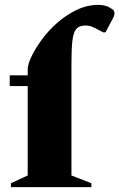

<svg xmlns="http://www.w3.org/2000/svg" viewBox="-20 -770 491 790"><path d="M25 0V-16L94 -48V-416H20V-460H94V-485Q94 -505 109.5 -537.5Q125 -570 152 -607Q179 -644 216 -676.5Q253 -709 296 -729.5Q339 -750 385 -750Q398 -750 410.5 -747Q423 -744 431 -739Q444 -732 447.5 -727Q451 -722 451 -715Q451 -707 445 -695L414 -637H404L391 -644Q373 -654 360 -659.5Q347 -665 331 -665Q306 -665 294 -651Q282 -637 278 -603.5Q274 -570 274 -510V-48L356 -16V0Z"/></svg>

Font: Spectral ExtraBold
Style: Regular
Weight: 800
Designer: Jean-Baptiste Levee
Foundry: Production Type
Version: Version 2.001